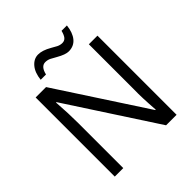

<svg xmlns="http://www.w3.org/2000/svg" viewBox="-235 -1061 1225 1225"><g transform="rotate(-45 377.0 -449.0)"><path d="M578.1 -713.9H655.8V0H561L170.9 -599.1H167Q174.8 -493.7 174.8 -405.8V0H98.1V-713.9H191.9L581.1 -117.2H585Q576.2 -237.8 578.1 -304.2ZM456.5 -772Q426.8 -771.5 376 -800.8Q356.4 -811.5 338.9 -821.3Q321.3 -830.1 300.8 -830.1Q262.2 -830.1 248.5 -771H200.7Q207 -830.1 235.4 -863.3Q263.7 -896.5 301.8 -897Q340.3 -897.5 391.1 -868.2Q410.2 -857.4 427.7 -847.7Q445.3 -838.9 464.8 -838.9Q484.4 -838.9 496.6 -853.5Q508.3 -868.2 515.6 -897.9H564Q557.6 -838.9 530.3 -805.7Q502.9 -772.5 456.5 -772Z"/></g></svg>

Font: OpenSans-Regular
Style: Regular
Weight: 400
Foundry: Ascender Corporation
Version: Version 1.10